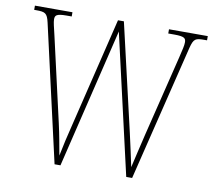

<svg xmlns="http://www.w3.org/2000/svg" viewBox="-79 -806 1008 897"><g transform="rotate(10 425.5 -357.0)"><path d="M88 -646 235 0H263L423 -663L575 0H603L761 -645C773 -691 781 -694 826 -694H836V-714H652V-694H681C731 -694 736 -685 736 -666C736 -652 731 -631 722 -594L628 -211C614 -155 600 -90 590 -49C580 -98 569 -147 555 -209L438 -714H410L283 -190C270 -138 261 -99 250 -44C239 -103 235 -131 221 -193L130 -592C121 -630 115 -653 115 -666C115 -685 120 -694 170 -694H194V-714H16V-694H25C68 -694 78 -690 88 -646Z"/></g></svg>

Font: Noto Serif Georgian Condensed Thin
Style: Regular
Weight: 100
Width: 3
Designer: Monotype Design Team, Akaki Razmadze
Foundry: Google LLC
Version: Version 2.003